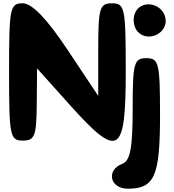

<svg xmlns="http://www.w3.org/2000/svg" viewBox="-20 -903 1055 1165"><path d="M785 -242C785 -4 770 73 722 91C622 129 647 242 755 242C918 242 951 167 951 -204C951 -521 944 -550 868 -550C793 -550 785 -521 785 -242ZM798 -821C784 -783 792 -734 818 -708C882 -644 1001 -704 984 -792C966 -888 832 -909 798 -821ZM35 -467C35 -79 40 -50 118 -50C191 -50 201 -77 203 -269L205 -488L403 -267C699 63 743 37 743 -467C743 -855 738 -883 660 -883C585 -883 576 -856 576 -602V-321L389 -602C264 -790 174 -883 118 -883C40 -883 35 -855 35 -467Z"/></svg>

Font: Hussar Skorodowane
Style: Bold
Weight: 700
Foundry: Cannot Into Space Fonts
Version: Version 0.892